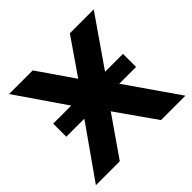

<svg xmlns="http://www.w3.org/2000/svg" viewBox="-169 -884 1068 1068"><g transform="rotate(-45 365.5 -350.0)"><path d="M505 -307H637V-410H496L697 -700H509L363 -488L217 -700H31L230 -410H88V-307H230L14 0H202L363 -232L526 0H718Z"/></g></svg>

Font: Talent SemiBold
Style: Bold
Weight: 700
Designer: Mike Powis
Version: Version 1.001;hotconv 1.0.109;makeotfexe 2.5.65596